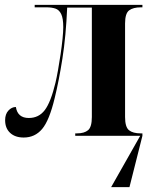

<svg xmlns="http://www.w3.org/2000/svg" viewBox="-20 -556 618 786"><path d="M77 7Q42 7 21.5 -12Q1 -31 1 -64Q1 -89 14.5 -103.5Q28 -118 45 -118Q52 -73 98 -73Q139 -73 163.5 -105.5Q188 -138 207 -217Q212 -238 217.5 -269Q223 -300 228 -333.5Q233 -367 236 -397Q239 -427 239 -445Q239 -481 230.5 -498.5Q222 -516 206.5 -521Q191 -526 171 -526H122V-536H563V-526H557Q525 -526 508.5 -513.5Q492 -501 492 -460V-77Q492 -36 508 -23Q524 -10 556 -10H563V0L510 210H435L554 0H288V-10H295Q325 -10 340.5 -23Q356 -36 356 -77V-525H255Q250 -408 235.5 -316Q221 -224 204 -155Q182 -63 152.5 -28Q123 7 77 7Z"/></svg>

Font: Noto Serif Display Condensed
Style: Bold
Weight: 700
Width: 3
Designer: Monotype Design Team
Foundry: Monotype Imaging Inc.
Version: Version 2.009